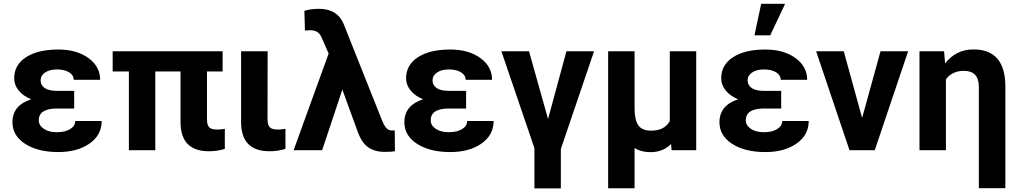

<svg xmlns="http://www.w3.org/2000/svg" viewBox="-20 -802 5440 1025"><path d="M46.4 -149.4Q46.4 -239.3 146 -272Q103.5 -289.6 79.6 -319.1Q55.7 -348.6 55.7 -383.8Q55.7 -455.6 118.9 -496.6Q182.1 -537.6 291.5 -537.6Q389.6 -537.6 452.1 -492.2Q514.6 -446.8 514.6 -376H373.5Q373.5 -400.9 348.9 -416Q324.2 -431.2 284.2 -431.2Q244.6 -431.2 220.7 -415Q196.8 -398.9 196.8 -372.6Q196.8 -347.2 218.8 -332Q240.7 -316.9 284.7 -316.9H376V-222.7H282.7Q187 -222.2 187 -159.7Q187 -132.8 213.6 -114.5Q240.2 -96.2 283.7 -96.2Q328.6 -96.2 355.2 -113.3Q381.8 -130.4 381.8 -156.2H522.9Q522.9 -81.1 458 -35.6Q393.1 9.8 291.5 9.8Q182.6 9.8 114.5 -33.9Q46.4 -77.6 46.4 -149.4Z M1168.5 -420.4H1085V-165Q1085 -136.2 1095.9 -123.3Q1106.9 -110.4 1139.2 -110.4Q1160.6 -110.4 1180.2 -114.3V-7.3Q1142.1 5.4 1095.2 5.4Q946.8 5.4 943.8 -144.5V-420.4H809.1V0H668V-420.4H581.5V-528.3H1168.5Z M1408.7 -528.3 1408.2 -165Q1408.2 -135.7 1419.7 -123Q1431.2 -110.4 1462.9 -110.4Q1484.4 -110.4 1503.9 -114.3V-7.3Q1465.8 5.4 1418.5 5.4Q1269.5 5.4 1267.1 -145.5V-528.3Z M1683.6 -754.9Q1780.3 -754.9 1814 -675.3L2020 -158.2L2027.8 -141.1Q2044.4 -106 2069.8 -105.5H2079.6L2087.4 -106L2088.4 5.4Q2068.4 8.8 2034.7 8.8Q1980.5 8.8 1946 -15.4Q1911.6 -39.6 1891.1 -94.7L1807.6 -323.7L1699.7 0H1547.4L1734.4 -516.1L1699.2 -596.7Q1689.5 -621.1 1674.3 -630.9Q1659.2 -640.6 1636.2 -640.6L1607.9 -639.2L1605 -744.1Q1639.2 -754.9 1683.6 -754.9Z M2138.7 -149.4Q2138.7 -239.3 2238.3 -272Q2195.8 -289.6 2171.9 -319.1Q2147.9 -348.6 2147.9 -383.8Q2147.9 -455.6 2211.2 -496.6Q2274.4 -537.6 2383.8 -537.6Q2481.9 -537.6 2544.4 -492.2Q2606.9 -446.8 2606.9 -376H2465.8Q2465.8 -400.9 2441.2 -416Q2416.5 -431.2 2376.5 -431.2Q2336.9 -431.2 2313 -415Q2289.1 -398.9 2289.1 -372.6Q2289.1 -347.2 2311 -332Q2333 -316.9 2377 -316.9H2468.3V-222.7H2375Q2279.3 -222.2 2279.3 -159.7Q2279.3 -132.8 2305.9 -114.5Q2332.5 -96.2 2376 -96.2Q2420.9 -96.2 2447.5 -113.3Q2474.1 -130.4 2474.1 -156.2H2615.2Q2615.2 -81.1 2550.3 -35.6Q2485.4 9.8 2383.8 9.8Q2274.9 9.8 2206.8 -33.9Q2138.7 -77.6 2138.7 -149.4Z M2905.8 -166.5 3003.9 -528.3H3151.4L2974.1 -6.8V203.6H2833V-11.2L2656.7 -528.3H2804.2Z M3367.7 -528.3V-224.1Q3367.7 -162.6 3387.5 -133.5Q3407.2 -104.5 3455.6 -104.5Q3528.3 -104.5 3555.7 -155.8V-528.3H3696.8V0H3565.4L3562.5 -33.2Q3519 10.3 3452.6 10.3Q3402.8 10.3 3367.7 -11.7V203.1H3226.6V-528.3Z M3820.8 -149.4Q3820.8 -239.3 3920.4 -272Q3877.9 -289.6 3854 -319.1Q3830.1 -348.6 3830.1 -383.8Q3830.1 -455.6 3893.3 -496.6Q3956.5 -537.6 4065.9 -537.6Q4164.1 -537.6 4226.6 -492.2Q4289.1 -446.8 4289.1 -376H4147.9Q4147.9 -400.9 4123.3 -416Q4098.6 -431.2 4058.6 -431.2Q4019 -431.2 3995.1 -415Q3971.2 -398.9 3971.2 -372.6Q3971.2 -347.2 3993.2 -332Q4015.1 -316.9 4059.1 -316.9H4150.4V-222.7H4057.1Q3961.4 -222.2 3961.4 -159.7Q3961.4 -132.8 3988 -114.5Q4014.6 -96.2 4058.1 -96.2Q4103 -96.2 4129.6 -113.3Q4156.2 -130.4 4156.2 -156.2H4297.4Q4297.4 -81.1 4232.4 -35.6Q4167.5 9.8 4065.9 9.8Q3957 9.8 3888.9 -33.9Q3820.8 -77.6 3820.8 -149.4ZM4043.5 -781.7H4171.4L4091.8 -613.3H4007.8Z M4582.5 -172.4 4680.7 -528.3H4828.1L4649.9 0H4515.1L4336.9 -528.3H4484.4Z M5020 -528.3 5025.4 -463.4Q5083.5 -538.1 5177.2 -538.1Q5343.3 -538.1 5347.2 -348.1V202.6H5205.6V-341.8Q5204.1 -423.8 5125.5 -423.8Q5063.5 -423.8 5029.8 -378.4V0H4888.7V-528.3Z"/></svg>

Font: Robotiche
Style: Bold
Weight: 700
Designer: Google
Version: Version 2.001150; 2014